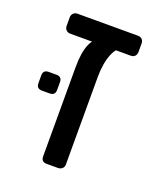

<svg xmlns="http://www.w3.org/2000/svg" viewBox="-111 -647 618 723"><g transform="rotate(20 197.5 -285.5)"><path d="M160 0Q138 0 138 -22V-379Q138 -438 152 -471Q166 -504 186 -504H285Q260 -504 244.5 -466Q229 -428 229 -372V-22Q229 -12 222 -6Q215 0 205 0ZM76 -491Q66 -491 59.5 -497.5Q53 -504 53 -514V-548Q53 -558 59.5 -564.5Q66 -571 76 -571H318Q329 -571 335 -564.5Q341 -558 341 -548V-514Q341 -504 335 -497.5Q329 -491 318 -491ZM49 -253Q27 -253 27 -275V-306Q27 -328 49 -328H80Q102 -328 102 -306V-275Q102 -253 80 -253Z"/></g></svg>

Font: RubikRegular
Style: Regular
Weight: 400
Designer: Hubert and Fischer
Foundry: Hubert and Fischer
Version: Version 2.300;gftools[0.9.30]